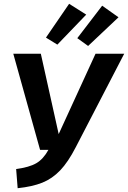

<svg xmlns="http://www.w3.org/2000/svg" viewBox="-20 -975 674 1011"><path d="M379 -200Q339 -122 297 -78Q255 -34 202.5 -13Q150 8 73 16L65 -85Q134 -94 171 -115.5Q208 -137 235 -186H191L50 -692H195L289 -269L483 -692H634ZM434 -898 282 -740 222 -777 344 -955ZM604 -884 444 -733 387 -774 518 -945Z"/></svg>

Font: Fira Sans SemiBold
Style: Italic
Weight: 600
Italic angle: -8°
Designer: bBox Type GmbH & Carrois Corporate GbR & Edenspiekermann AG
Foundry: bBox Type GmbH & Carrois Corporate GbR & Edenspiekermann AG
Version: Version 4.301